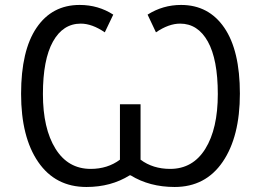

<svg xmlns="http://www.w3.org/2000/svg" viewBox="-20 -743 1051 773"><path d="M305.2 -647.9Q233.4 -647.9 193.1 -575.4Q152.8 -502.9 152.8 -364.3Q152.8 -225.6 203.4 -144.3Q253.9 -63 345.2 -63Q413.1 -63 462.9 -100.1V-323.2H545.9V-100.1Q595.7 -63 665 -63Q756.3 -63 806.6 -143.8Q856.9 -224.6 856.9 -364.3Q856.9 -503.9 816.7 -575.9Q776.4 -647.9 705.1 -647.9Q659.2 -647.9 607.9 -612.8L574.2 -684.1Q635.7 -723.1 709 -723.1Q820.3 -723.1 883.1 -631.3Q945.8 -539.6 945.8 -366.2Q945.8 -192.9 876.7 -91.6Q807.6 9.8 683.1 9.8Q582 9.8 505.9 -37.1H502Q426.8 9.8 328.1 9.8Q203.1 9.8 134 -90.6Q64.9 -190.9 64.9 -365.2Q64.9 -539.6 127.2 -631.3Q189.5 -723.1 300.8 -723.1Q375.5 -723.1 436 -684.1L401.9 -612.8Q350.6 -647.9 305.2 -647.9Z"/></svg>

Font: OpenSans
Style: Regular
Weight: 400
Foundry: Ascender Corporation
Version: Version 1.10